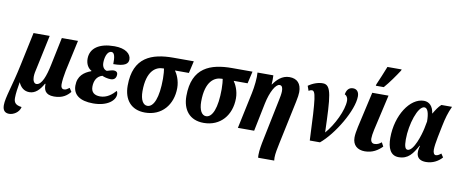

<svg xmlns="http://www.w3.org/2000/svg" viewBox="-90 -1167 4262 1778"><g transform="rotate(10 2041.0 -278.0)"><path d="M54 240C91 240 146 212 157 158C96 151 82 125 82 85C82 44 90 -10 100 -66C120 -20 153 10 203 10C259 10 299 -31 333 -92H338C336 -39 350 10 435 10C516 10 557 -24 587 -60L565 -94C543 -79 534 -71 515 -71C495 -71 485 -86 485 -113C485 -147 492 -196 501 -242L565 -536H413L358 -272C337 -170 305 -76 254 -76C231 -76 219 -105 219 -137C219 -165 225 -192 232 -221L299 -536H147L81 -225C38 -18 -8 94 -8 169C-8 223 19 240 54 240Z M803 10C940 10 1008 -56 1008 -110C1008 -127 1003 -138 999 -142C965 -104 919 -65 855 -65C802 -65 770 -89 770 -142C770 -192 789 -242 844 -257C858 -249 896 -239 924 -239C960 -239 976 -261 976 -292C976 -313 962 -324 940 -324C921 -324 896 -314 876 -309C850 -314 831 -339 831 -378C831 -420 845 -489 889 -489C918 -489 926 -444 924 -381C1031 -381 1064 -407 1064 -449C1064 -500 1013 -546 908 -546C765 -546 681 -489 681 -389C681 -340 703 -302 736 -285L735 -281C670 -257 613 -216 613 -125C613 -39 677 10 803 10Z M1290 10C1448 10 1546 -108 1546 -266C1546 -337 1516 -396 1497 -422H1628L1654 -536H1462C1261 -536 1090 -477 1090 -208C1090 -77 1159 10 1290 10ZM1301 -55C1261 -55 1234 -101 1234 -181C1234 -376 1320 -422 1385 -422H1394C1397 -405 1401 -368 1401 -327C1401 -149 1361 -55 1301 -55Z M1842 10C2000 10 2098 -108 2098 -266C2098 -337 2068 -396 2049 -422H2180L2206 -536H2014C1813 -536 1642 -477 1642 -208C1642 -77 1711 10 1842 10ZM1853 -55C1813 -55 1786 -101 1786 -181C1786 -376 1872 -422 1937 -422H1946C1949 -405 1953 -368 1953 -327C1953 -149 1913 -55 1853 -55Z M2396 240H2547C2547 234 2545 226 2545 211C2545 175 2556 122 2567 70L2652 -332C2661 -375 2665 -402 2665 -424C2665 -504 2625 -546 2553 -546C2482 -546 2435 -496 2404 -451H2401C2403 -478 2404 -513 2402 -536H2253C2258 -489 2248 -399 2235 -339L2163 0H2316L2370 -265C2393 -376 2438 -458 2475 -458C2500 -458 2506 -434 2506 -404C2506 -384 2499 -342 2494 -322L2416 58C2404 114 2394 171 2394 212C2394 221 2394 232 2396 240Z M2839 0H2935C3059 -102 3207 -348 3207 -480C3207 -521 3186 -546 3151 -546C3113 -546 3091 -521 3084 -477C3104 -470 3115 -448 3115 -423C3115 -333 3042 -184 2966 -98C2955 -434 2949 -541 2869 -543C2828 -544 2777 -528 2732 -496L2748 -451C2756 -457 2769 -462 2777 -462C2813 -462 2822 -411 2839 0Z M3353 -606H3428C3474 -658 3526 -733 3559 -784L3563 -796H3429C3409 -744 3377 -668 3356 -620ZM3357 10C3429 10 3480 -23 3519 -63L3499 -100C3482 -85 3461 -73 3434 -73C3411 -73 3397 -89 3397 -119C3397 -140 3401 -164 3409 -203L3485 -536H3332L3256 -200C3248 -161 3242 -128 3242 -100C3242 -27 3289 10 3357 10Z M3675 9C3765 9 3804 -48 3849 -129H3853C3834 -66 3834 9 3932 9C3996 9 4048 -21 4082 -60L4060 -93C4041 -77 4027 -69 4011 -69C3995 -69 3985 -88 3985 -116C3985 -144 3992 -191 4001 -236L4023 -345C4039 -423 4053 -472 4082 -536H3982C3955 -512 3934 -478 3914 -444H3912C3904 -507 3870 -546 3817 -546C3687 -546 3569 -367 3569 -154C3569 -60 3598 9 3675 9ZM3746 -73C3725 -73 3713 -96 3713 -165C3713 -308 3771 -487 3832 -487C3864 -487 3878 -435 3878 -362L3865 -295C3852 -232 3803 -73 3746 -73Z"/></g></svg>

Font: Noto Serif Condensed Extra
Style: Italic
Weight: 800
Width: 3
Italic angle: -12°
Designer: Monotype Design Team
Foundry: Monotype Imaging Inc.
Version: Version 1.901